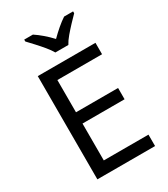

<svg xmlns="http://www.w3.org/2000/svg" viewBox="-226 -1047 1008 1150"><g transform="rotate(-30 278.0 -472.0)"><path d="M496 0H97V-714H496V-635H187V-412H478V-334H187V-79H496ZM259 -784Q246 -807 224 -833.5Q202 -860 178 -886Q154 -912 136 -931V-944H196Q222 -927 250 -903Q278 -879 303 -852Q330 -879 358 -903Q386 -927 412 -944H474V-931Q455 -912 430.5 -886Q406 -860 383.5 -833.5Q361 -807 349 -784Z"/></g></svg>

Font: Noto Sans Tagalog
Style: Regular
Weight: 400
Designer: Monotype Design Team
Foundry: Monotype Imaging Inc.
Version: Version 2.001; ttfautohint (v1.8.4.7-5d5b)